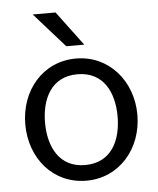

<svg xmlns="http://www.w3.org/2000/svg" viewBox="-51 -734 651 789"><g transform="rotate(-5 274.5 -340.0)"><path d="M239.3 -547.9H313.5L207.5 -689.9H113.3ZM274.4 9.8C410.6 9.8 505.9 -103 505.9 -242.2C505.9 -380.9 410.6 -494.1 274.4 -494.1C136.2 -494.1 43.5 -380.9 43.5 -242.2C43.5 -103 136.2 9.8 274.4 9.8ZM274.4 -54.7C166.5 -54.7 125 -144.5 125 -242.2C125 -339.8 166.5 -429.2 274.4 -429.2C383.3 -429.2 424.3 -339.8 424.3 -242.2C424.3 -144.5 383.3 -54.7 274.4 -54.7Z"/></g></svg>

Font: HK Grotesk
Style: Regular
Weight: 400
Designer: Alfredo Marco Pradil and Stefan Peev
Foundry: Hanken Design Co.
Version: Version 1.045;PS 001.045;hotconv 1.0.88;makeotf.lib2.5.64775